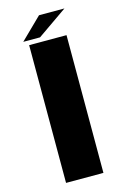

<svg xmlns="http://www.w3.org/2000/svg" viewBox="-138 -994 700 1057"><g transform="rotate(-15 212.5 -465.0)"><path d="M101.5 0V-785H314.5V0ZM75 -811 196.5 -930H341.5L170.5 -811Z"/></g></svg>

Font: Anybody UltraExpanded Regular
Style: Bold
Weight: 700
Width: 9
Designer: Tyler Finck
Foundry: Etcetera Type Company
Version: Version 1.010; ttfautohint (v1.8.3) -l 8 -r 50 -G 200 -x 14 